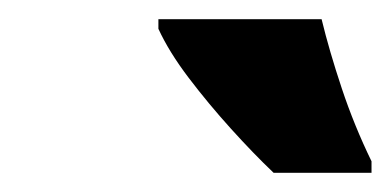

<svg xmlns="http://www.w3.org/2000/svg" viewBox="-20 -786 407 200"><path d="M265 -606Q244 -626 220.5 -652Q197 -678 176.5 -705Q156 -732 145 -756V-766H315Q323 -733 336 -694Q349 -655 367 -618V-606Z"/></svg>

Font: Noto Sans ExtraBold
Style: Italic
Weight: 800
Italic angle: -12°
Designer: Monotype Design Team
Foundry: Monotype Imaging Inc.
Version: Version 2.013; ttfautohint (v1.8.4.7-5d5b)